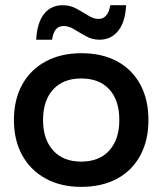

<svg xmlns="http://www.w3.org/2000/svg" viewBox="-20 -717 632 747"><path d="M295.8 10Q216.7 10 157.9 -22.1Q99.2 -54.2 66.7 -112.5Q34.2 -170.8 34.2 -250Q34.2 -329.2 66.2 -387.5Q98.3 -445.8 157.5 -477.9Q216.7 -510 296.7 -510Q377.5 -510 435.8 -478.3Q494.2 -446.7 525.8 -388.3Q557.5 -330 557.5 -250Q557.5 -170.8 525.8 -112.1Q494.2 -53.3 435.4 -21.7Q376.7 10 295.8 10ZM295.8 -88.3Q366.7 -88.3 405.4 -131.7Q444.2 -175 444.2 -250Q444.2 -326.7 405.4 -369.2Q366.7 -411.7 295.8 -411.7Q225.8 -411.7 186.7 -368.8Q147.5 -325.8 147.5 -250Q147.5 -175 186.7 -131.7Q225.8 -88.3 295.8 -88.3ZM120.8 -562.5Q124.2 -628.3 151.2 -662.5Q178.3 -696.7 224.2 -696.7Q253.3 -696.7 277.5 -683.3Q301.7 -670 322.9 -656.7Q344.2 -643.3 363.3 -643.3Q400 -643.3 409.2 -696.7H470.8Q467.5 -631.7 440 -597.1Q412.5 -562.5 366.7 -562.5Q339.2 -562.5 315 -575.8Q290.8 -589.2 269.6 -602.5Q248.3 -615.8 228.3 -615.8Q208.3 -615.8 197.5 -602.9Q186.7 -590 182.5 -562.5Z"/></svg>

Font: Funnel Display Medium
Style: Regular
Weight: 500
Designer: NORD ID, Kristian Moeller
Foundry: Dicotype
Version: Version 1.000